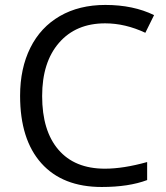

<svg xmlns="http://www.w3.org/2000/svg" viewBox="-20 -744 671 774"><path d="M403.8 -649.9Q286.1 -649.9 218 -571.5Q149.9 -493.2 149.9 -356.9Q149.9 -216.8 215.6 -140.4Q281.2 -64 402.8 -64Q477.5 -64 573.2 -90.8V-18.1Q499 9.8 390.1 9.8Q232.4 9.8 146.7 -85.9Q61 -181.6 61 -357.9Q61 -468.3 102.3 -551.3Q143.6 -634.3 221.4 -679.2Q299.3 -724.1 404.8 -724.1Q517.1 -724.1 601.1 -683.1L565.9 -611.8Q484.9 -649.9 403.8 -649.9Z"/></svg>

Font: f01947593
Style: Regular
Weight: 400
Foundry: Ascender Corporation
Version: Version 1.10